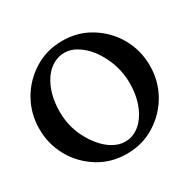

<svg xmlns="http://www.w3.org/2000/svg" viewBox="-136 -733 895 887"><g transform="rotate(-30 311.5 -289.0)"><path d="M299.8 11.7Q215.8 11.7 148.7 -30.5Q81.5 -72.8 43.5 -140.6Q5.4 -208.5 5.4 -289.1Q5.4 -370.1 43.5 -438Q81.5 -505.9 148.7 -548.1Q215.8 -590.3 299.8 -590.3Q383.8 -590.3 450.9 -548.1Q518.1 -505.9 556.2 -438Q594.2 -370.1 594.2 -289.1Q594.2 -208.5 556.2 -140.6Q518.1 -72.8 450.9 -30.5Q383.8 11.7 299.8 11.7ZM319.8 -41Q333 -41 346.7 -43.5Q397 -56.6 429.2 -104.5Q473.1 -169.4 473.1 -267.1Q472.7 -360.8 420.9 -442.4Q388.7 -492.7 342.8 -520Q313.5 -537.6 280.8 -537.6Q267.1 -537.6 252.9 -534.7Q202.1 -521 169.9 -473.1Q126.5 -407.7 126.5 -310.5Q126.5 -219.2 176.3 -141.1Q210.9 -86.9 253.9 -61Q287.1 -41 319.8 -41Z"/></g></svg>

Font: Quaaykop
Style: Bold
Weight: 700
Designer: Tup Wanders
Foundry: Free font, DO NOT SELL
Version: Version 1.00;July 31, 2023;FontCreator 11.5.0.2430 64-bit